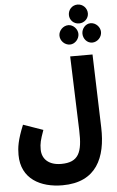

<svg xmlns="http://www.w3.org/2000/svg" viewBox="-81 -1207 906 1490"><g transform="rotate(-5 372.5 -462.5)"><path d="M582 -1009C623 -1009 656 -1042 656 -1081C656 -1122 623 -1156 582 -1156C539 -1156 508 -1122 508 -1081C508 -1042 539 -1009 582 -1009ZM497 -852C535 -852 569 -888 569 -928C569 -966 535 -1003 497 -1003C455 -1003 421 -966 421 -928C421 -888 455 -852 497 -852ZM670 -852C711 -852 745 -888 745 -928C745 -966 711 -1003 670 -1003C630 -1003 600 -966 600 -928C600 -888 630 -852 670 -852ZM24 -34C24 154 174 231 344 231C609 231 689 44 682 -189L664 -760H490L510 -182C516 -10 484 65 348 65C253 65 199 15 199 -61C199 -107 205 -132 233 -210L79 -264C31 -147 24 -90 24 -34Z"/></g></svg>

Font: Noto Sans Arabic SemCond Blk
Style: Regular
Weight: 900
Width: 4
Designer: Monotype Design Team, Nadine Chahine, Nizar Qandah and Khaled Hosny
Foundry: Monotype Imaging Inc.
Version: Version 2.012